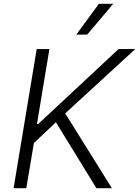

<svg xmlns="http://www.w3.org/2000/svg" viewBox="-20 -984 727 1004"><path d="M51.1 0 171.9 -727.3H238.3L173.3 -335.6H180L599.8 -727.3H687.1L321 -391L565 0H484L272.4 -344.8L157.3 -236.2L117.5 0ZM378.9 -802.9 497.2 -964.1H572.1L435.7 -802.9Z"/></svg>

Font: Inter UI Light
Style: Italic
Weight: 300
Italic angle: 9.39999°
Designer: Rasmus Andersson
Foundry: rsms
Version: 3.2;8d6f07862